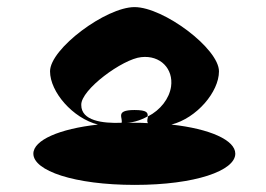

<svg xmlns="http://www.w3.org/2000/svg" viewBox="-20 -715 749 541"><path d="M74 -282C74 -234 189 -194 360 -194C530 -194 643 -234 643 -282C643 -320 572 -352 463 -364C534 -382 597 -456 597 -514C597 -578 441 -695 359 -695C279 -695 121 -578 121 -514C121 -456 185 -382 256 -364C147 -352 74 -320 74 -282ZM209 -419C207 -462 326 -549 378 -554C432 -560 469 -521 462 -471C457 -437 432 -405 397 -387C396 -381 393 -373 397 -368C385 -369 372 -369 360 -369C347 -369 334 -369 322 -368V-369C268 -367 209 -375 209 -419ZM322 -368C352 -368 374 -375 396 -387C397 -397 395 -405 359 -405C301 -405 329 -381 322 -368Z"/></svg>

Font: Ampere
Style: SCExt
Weight: 400
Version: Version 1